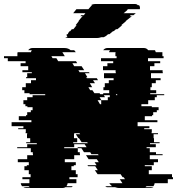

<svg xmlns="http://www.w3.org/2000/svg" viewBox="-81 -940 885 960"><path d="M779 -54H784V-44H758V-24H692Q692 -20 690 -16Q688 -12 686 -9H652Q648 -5 646 -4H686Q681 0 672 0H514Q508 0 503 -1.5Q498 -3 494 -4H453Q449 -6 445 -9H479Q474 -13 471 -17Q468 -21 466 -23V-24H531L518 -44H544L537 -54H532L522 -69H407L393 -89H408L395 -109H360L356 -114H402L392 -129H413L403 -144H362L349 -164H412L409 -169H376L370 -179H339L326 -199H309L306 -204H352L342 -219H290V-204H240V-199H308V-179H318V-169H319V-164H290V-144H243V-129H298V-114H288V-109H276V-89H298V-69H307V-54H266V-44H301V-24H257Q257 -20 255 -16Q253 -12 251 -9H283Q279 -5 277 -4H246Q241 0 232 0H51Q41 0 36 -4H68Q66 -5 62 -9H29Q27 -12 25 -16Q23 -20 23 -24H66V-44H31V-54H72V-69H63V-89H41V-109H53V-114H63V-129H8V-144H55V-164H84V-169H83V-179H73V-199H5V-204H55V-219H103V-224H50V-229H70V-249H54V-269H55V-274H47V-279H48V-294H10V-299H36V-309H-23V-329H76V-339H13V-359H49V-364H55V-379H73V-389H82V-404H56V-409H46V-419H36V-439H55V-454H82V-464H145V-469H67V-474H41V-489H30V-504H48V-524H74V-539H99V-549H49V-554H55V-574H78V-579H31V-589H60V-609H22V-624H47V-634H-42V-649H-61V-659H6V-673Q6 -677 7 -679H74Q74 -683 78 -689H60Q68 -700 82 -700H240Q251 -700 259 -697Q267 -694 272 -689H290Q294 -685 298 -679H231Q231 -678 231.5 -678Q232 -678 232 -677L243 -659H176L182 -649H201L210 -634H299L305 -624H281L290 -609H327L340 -589H311L317 -579H364L367 -574H344L356 -554H350L353 -549H403L409 -539H384L394 -524H368L380 -504H361L370 -489H381L391 -474H417L420 -469H435V-474H465V-489H436V-504H443V-524H463V-539H487V-549H439V-574H498V-579H497V-589H434V-609H456V-624H485V-634H424V-649H502V-659H496V-673Q496 -677 497 -679H464Q465 -683 469 -689H435Q443 -700 457 -700H638Q652 -700 660 -689H694Q696 -685 698 -679H731V-659H737V-649H659V-634H720V-624H691V-609H669V-589H732V-579H733V-574H674V-549H722V-539H698V-524H678V-504H671V-489H700V-474H670V-469H740V-464H703V-454H693V-439H660V-419H626V-409H678V-404H712V-389H703V-379H685V-364H679V-359H643V-339H706V-329H607V-309H666V-299H640V-294H678V-279H677V-274H709V-269H687V-249H689V-229H717V-224H669V-219H698V-204H652V-199H668V-179H699V-169H732V-164H668V-144H709V-129H688V-114H643V-109H678V-89H663V-69H779ZM505 -469H498L501 -464H505ZM438 -464 444 -454H417L426 -439H458V-454H468V-464ZM425 -439H407L419 -419H425ZM358 -224 355 -229H327L314 -249H311L298 -269H320L316 -274H290V-269H289V-249H305V-229H285V-224ZM558 -894Q556 -890 554 -888L537 -874H598L586 -864H573L567 -859H578L572 -854L553 -839L547 -834H549L525 -814H530L506 -794H499L487 -784H484L466 -769H460L457 -767Q453 -763 448 -759.5Q443 -756 438 -754H426Q422 -753 416.5 -751.5Q411 -750 404 -750H257Q249 -750 246 -754H257Q252 -759 252 -766Q252 -767 252.5 -767.5Q253 -768 253 -769H258Q260 -776 263 -779L267 -784H270L278 -794H286L302 -814H297L313 -834H311L327 -854H328L332 -859H321L325 -864H338L346 -874H285L301 -894H361L367 -901Q374 -910 380 -914H374Q382 -920 397 -920H593Q604 -920 608 -914H614Q619 -909 619 -900Q619 -899 618.5 -897.5Q618 -896 618 -894Z"/></svg>

Font: Rubik Glitch
Style: Regular
Weight: 400
Designer: Hubert and Fischer, NaN
Foundry: Hubert and Fischer, NaN
Version: Version 2.200